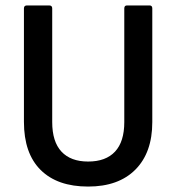

<svg xmlns="http://www.w3.org/2000/svg" viewBox="-20 -675 649 706"><path d="M304 11Q191 11 129.5 -50Q68 -111 68 -227V-644Q68 -655 79 -655H161Q172 -655 172 -644V-226Q172 -154 206 -117.5Q240 -81 304 -81Q369 -81 403 -117.5Q437 -154 437 -226V-644Q437 -655 447 -655H530Q540 -655 540 -644V-226Q540 -114 478 -51.5Q416 11 304 11Z"/></svg>

Font: Sofia Sans Extra Cond
Style: Bold
Weight: 700
Width: 1
Designer: Botio Nikoltchev, Ani Petrova
Foundry: lettersoup
Version: Version 4.100; ttfautohint (v1.8.3)